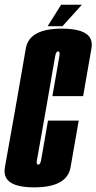

<svg xmlns="http://www.w3.org/2000/svg" viewBox="-48 -804 416 828"><path d="M99 4Q1.5 4 -21.5 -37Q-31.5 -55.5 -27 -82Q-11.5 -168.5 19 -340Q48.5 -511.5 63.5 -596Q78.5 -680.5 218.5 -680.5Q319.5 -680.5 341.5 -638.5Q351 -620.5 346.5 -596Q331.5 -511.5 310.5 -389.5H178Q204.5 -542 208 -562Q211 -578 206 -581.5Q204.5 -582.5 203 -582.5Q193.5 -582.5 190 -562.2Q186.5 -542 151.5 -340Q115 -135.5 111.5 -114.5Q108.5 -98 113.5 -95Q115 -94 117 -94Q126 -94 129.5 -114.8Q133 -135.5 159 -284H291.5Q271.5 -168.5 256.2 -82.2Q241 4 99 4ZM157.5 -691 215.5 -783.5H305L221.5 -691Z"/></svg>

Font: Anybody UltraCondensed Regular
Style: Bold Italic
Weight: 700
Width: 1
Italic angle: -10°
Designer: Tyler Finck
Foundry: Etcetera Type Company
Version: Version 1.010; ttfautohint (v1.8.3) -l 8 -r 50 -G 200 -x 14 